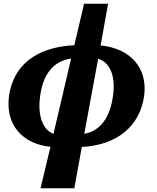

<svg xmlns="http://www.w3.org/2000/svg" viewBox="-20 -780 837 1023"><path d="M196 223H376L416 3C609 -7 726 -112 748 -269C768 -418 675 -522 516 -538L556 -760H428L376 -539C165 -529 50 -425 28 -269C7 -114 102 -12 249 2ZM194 -269C209 -381 261 -454 359 -468L265 -67C212 -86 178 -158 194 -269ZM582 -269C567 -158 518 -83 429 -67L503 -467C563 -449 598 -379 582 -269Z"/></svg>

Font: Noto Serif Condensed Black
Style: Italic
Weight: 900
Width: 3
Italic angle: -12°
Designer: Monotype Design Team
Foundry: Monotype Imaging Inc.
Version: Version 2.013